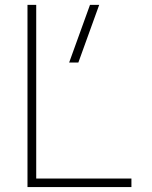

<svg xmlns="http://www.w3.org/2000/svg" viewBox="-20 -752 612 774"><path d="M295.9 -500H258.8L342.8 -732.4H379.9ZM126 -732.4V-32.2H509.8V2H90.8V-732.4Z"/></svg>

Font: Gen Shin Gothic ExtraLight
Style: Regular
Weight: 100
Designer: [Source Han Sans]
Ryoko NISHIZUKA  (kana & ideographs); Paul D. Hunt (Latin, Greek & Cyrillic); Wenlong ZHANG  (bopomofo
Version: Version 1.002.20150607